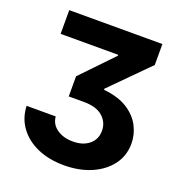

<svg xmlns="http://www.w3.org/2000/svg" viewBox="-133 -657 893 959"><g transform="rotate(20 314.0 -177.5)"><path d="M35.6 -23.9H190.4Q193.8 17.1 228.5 41Q263.2 64.9 313 64.5Q365.7 64.9 398.9 37.8Q432.1 10.7 432.1 -35.2Q432.1 -80.6 397.7 -110.6Q363.3 -140.6 295.4 -140.1H217.3V-247.1L378.4 -415V-419.9H72.3V-545.9H567.4V-434.6L371.6 -237.3V-231.4Q448.2 -224.1 497.1 -193.4Q545.9 -162.6 569.1 -118.2Q592.3 -73.7 592.3 -25.4Q592.3 39.1 555.7 87.9Q519 136.7 455.6 164.1Q392.1 191.4 312 191.4Q232.4 191.4 170.9 164.6Q109.4 137.7 73.7 89.1Q38.1 40.5 35.6 -23.9Z"/></g></svg>

Font: Inter Tight
Style: Bold
Weight: 700
Designer: Rasmus Andersson
Foundry: rsms
Version: Version 3.004; ttfautohint (v1.8.4.7-5d5b)